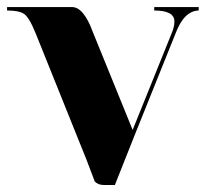

<svg xmlns="http://www.w3.org/2000/svg" viewBox="-30 -528 606 548"><path d="M235.4 -435.5 348.6 -157.2 460.9 -435.5Q467.8 -452.1 467.8 -466.8Q467.8 -498 410.2 -498V-507.8H537.1V-498Q495.1 -497.1 470.7 -431.6L354.5 -142.6L297.9 0H266.6Q249 0 240.2 -10.7Q239.3 -12.7 216.8 -72.3L72.3 -431.6Q52.7 -480.5 37.1 -489.3Q23.4 -498 -9.8 -498V-507.8H175.8Q209 -507.8 235.4 -435.5Z"/></svg>

Font: spinweradBold
Style: Regular
Weight: 700
Width: 7
Version: Version 0.3 ; ttfautohint (v1.2) -l 8 -r 50 -G 200 -x 14 -D 